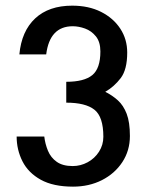

<svg xmlns="http://www.w3.org/2000/svg" viewBox="-20 -660 529 692"><path d="M243.2 12.7Q171.9 12.7 127 -12.2Q82 -37.1 61 -78.6Q40 -120.1 40 -168H139.6Q142.6 -141.6 152.8 -116.7Q163.1 -91.8 184.6 -76.7Q206.1 -61.5 242.2 -61.5Q270.5 -61.5 295.9 -75.2Q321.3 -88.9 336.9 -113.3Q352.5 -137.7 352.5 -167Q352.5 -239.3 320.3 -264.6Q288.1 -290 218.8 -290V-365.2Q283.2 -365.2 312.5 -389.2Q341.8 -413.1 341.8 -474.6Q341.8 -508.8 325.7 -528.8Q309.6 -548.8 286.6 -557.1Q263.7 -565.4 242.2 -565.4Q159.2 -565.4 146.5 -463.9H49.8Q57.6 -547.9 106.9 -593.8Q156.2 -639.6 240.2 -639.6Q299.8 -639.6 344.2 -617.2Q388.7 -594.7 413.6 -556.6Q438.5 -518.6 438.5 -470.7Q438.5 -409.2 415 -378.4Q391.6 -347.7 359.4 -329.1Q384.8 -316.4 404.8 -298.3Q424.8 -280.3 436.5 -250Q448.2 -219.7 448.2 -169.9Q448.2 -117.2 420.9 -75.7Q393.6 -34.2 347.2 -10.7Q300.8 12.7 243.2 12.7Z"/></svg>

Font: Padauk Book
Style: Regular
Weight: 400
Designer: Debbi Hosken, Becca Hirsbrunner Spalinger
Foundry: SIL International
Version: Version 5.000